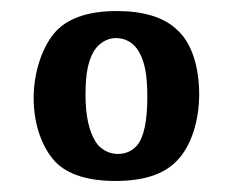

<svg xmlns="http://www.w3.org/2000/svg" viewBox="-20 -750 421 348"><path d="M341 -579C341 -626 329 -670 302 -695C278 -719 239 -730 192 -730C142 -730 105 -718 82 -694C57 -667 41 -620 41 -572C41 -527 55 -484 80 -457C103 -433 141 -422 189 -422C238 -422 276 -433 300 -458C327 -485 341 -532 341 -579ZM135 -578C135 -618 140 -645 155 -664C162 -672 174 -681 190 -681C207 -681 220 -673 228 -662C243 -641 247 -613 247 -574C247 -531 241 -501 228 -486C219 -476 208 -471 193 -471C176 -471 161 -481 154 -492C141 -512 135 -541 135 -578Z"/></svg>

Font: Domine
Style: Bold
Weight: 700
Designer: Pablo Impallari, Rodrigo Fuenzalida, Brenda Gallo
Foundry: Pablo Impallari, Rodrigo Fuenzalida, Brenda Gallo
Version: Version 2.000